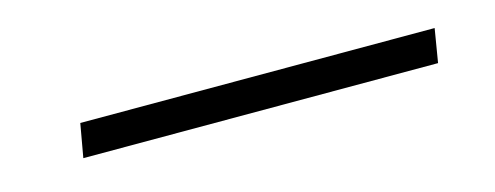

<svg xmlns="http://www.w3.org/2000/svg" viewBox="-20 -468 626 243"><g transform="rotate(-15 293.0 -346.0)"><path d="M72.3 -324.2 80.1 -368.2H544.4L537.1 -324.2Z"/></g></svg>

Font: Cascadia Code NF ExtraLight
Style: Italic
Weight: 200
Italic angle: -10°
Monospace: yes
Designer: Aaron Bell
Foundry: Saja Typeworks
Version: Version 2404.023; ttfautohint (v1.8.4)